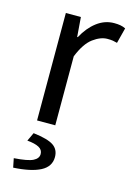

<svg xmlns="http://www.w3.org/2000/svg" viewBox="-112 -555 574 839"><g transform="rotate(15 175.0 -136.0)"><path d="M82 0V-486.1H150L156.9 -397.6H159.6Q184.5 -444.1 220.1 -471.1Q255.8 -498.1 297.9 -498.1Q313.9 -498.1 326.2 -495.9Q338.5 -493.7 349.7 -488.1L331.6 -417.9Q321.2 -420.9 311.8 -422.4Q302.3 -423.9 287.2 -423.9Q256.4 -423.9 222.8 -399.1Q189.2 -374.3 164.3 -312.1V0ZM34.5 226.3 26.3 185.6Q89 181.3 112.1 169.7Q135.2 158 135.2 138.2Q135.2 118.6 116.9 108.9Q98.7 99.1 63.8 96.1L81.9 57.6Q147.7 65.5 173.3 83Q199 100.5 199 134.7Q199 178 156.5 200Q113.9 222 34.5 226.3Z"/></g></svg>

Font: Source Sans 3 VF
Style: Regular
Weight: 200
Designer: Paul D. Hunt
Foundry: Adobe
Version: Version 3.046;hotconv 1.0.118;makeotfexe 2.5.65603